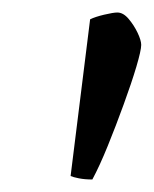

<svg xmlns="http://www.w3.org/2000/svg" viewBox="-20 -725 248 310"><path d="M129.1 -435.2Q116.7 -435.2 107.3 -437.1Q97.8 -439 94 -440.8L125.5 -693.8Q133.5 -697.8 148.2 -701.3Q162.9 -704.8 169.5 -704.8Q179 -704.8 187.7 -694.5Q196.4 -684.2 202.2 -672Q208 -659.7 208 -652.5Q208 -643.9 200.2 -617.4Q192.3 -590.9 179.7 -556.4Q167.2 -521.9 153.9 -489.2Q140.6 -456.5 129.1 -435.2Z"/></svg>

Font: Texturina Medium
Style: Italic
Weight: 500
Italic angle: -11°
Designer: Guillermo Torres Carreño
Foundry: Omnibus-Type
Version: Version 1.002